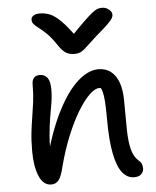

<svg xmlns="http://www.w3.org/2000/svg" viewBox="-55 -830 722 886"><g transform="rotate(-5 306.0 -387.0)"><path d="M530 9Q500 9 477 -18.5Q454 -46 441.5 -108.5Q429 -171 429 -272Q429 -320 427 -349Q425 -378 420.5 -395Q416 -412 408 -422Q400 -432 388 -443Q408 -444 422.5 -438.5Q437 -433 444 -418.5Q451 -404 452 -380Q438 -401 428.5 -408Q419 -415 405 -415Q385 -415 359 -389.5Q333 -364 305 -318Q277 -272 251 -208.5Q225 -145 205 -69Q195 -25 182 -8Q169 9 147 9Q110 9 91 -36Q72 -81 72 -151Q72 -202 76.5 -240Q81 -278 86.5 -311Q92 -344 96.5 -379Q101 -414 101 -459Q101 -478 110 -488.5Q119 -499 137 -499Q160 -499 172.5 -482.5Q185 -466 185 -428Q185 -395 179.5 -364Q174 -333 168 -297Q162 -261 158 -213.5Q154 -166 157 -102L139 -107Q173 -236 217.5 -324Q262 -412 311.5 -457Q361 -502 409 -502Q444 -502 467.5 -483Q491 -464 503 -429.5Q515 -395 515 -348Q515 -270 516 -214Q517 -158 526 -122Q535 -86 557 -67Q567 -59 571 -49.5Q575 -40 575 -27Q575 -14 564.5 -2.5Q554 9 530 9ZM450 -783Q463 -783 473.5 -777.5Q484 -772 490 -764Q496 -756 496 -746Q496 -739 491 -730.5Q486 -722 469 -705Q452 -688 414 -656Q384 -629 367.5 -613Q351 -597 338.5 -589.5Q326 -582 305 -582Q282 -582 265.5 -592.5Q249 -603 230 -632Q207 -666 187.5 -685Q168 -704 153 -715Q138 -726 130 -735Q122 -744 122 -757Q122 -768 133 -775Q144 -782 162 -782Q186 -782 208.5 -773Q231 -764 258 -737.5Q285 -711 323 -658H295Q338 -703 364.5 -728.5Q391 -754 406.5 -766Q422 -778 432 -780.5Q442 -783 450 -783Z"/></g></svg>

Font: Shantell Sans
Style: Regular
Weight: 400
Designer: Stephen Nixon, Anya Danilova, Shantell Martin
Foundry: Arrow Type
Version: Version 1.008;[ac192a2d6]